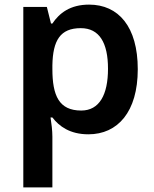

<svg xmlns="http://www.w3.org/2000/svg" viewBox="-20 -572 666 832"><path d="M366 -552C284 -552 237 -515 207 -470H201L183 -542H81V240H207V20C207 -6 203 -38 199 -63H207C236 -25 283 10 363 10C490 10 577 -87 577 -272C577 -457 493 -552 366 -552ZM330 -450C411 -450 448 -386 448 -274C448 -162 411 -93 332 -93C236 -93 207 -157 207 -273V-289C209 -397 241 -450 330 -450Z"/></svg>

Font: Noto Sans Vithkuqi SemiBold
Style: Regular
Weight: 600
Version: Version 1.001